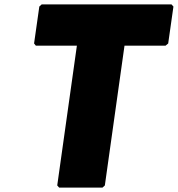

<svg xmlns="http://www.w3.org/2000/svg" viewBox="-20 -852 814 879"><path d="M144 -643H332L242 -3L251 7H449L460 -3L550 -643H738L750 -653L774 -822L765 -832H171L160 -822L136 -653Z"/></svg>

Font: Hussar Woodtype
Style: UltraObl
Weight: 900
Foundry: Cannot Into Space Fonts
Version: Version 1.07